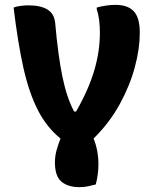

<svg xmlns="http://www.w3.org/2000/svg" viewBox="-20 -571 640 790"><path d="M365 -1Q385 48 385 106Q385 127 382 148Q379 169 374 188Q359 192 342.5 195.5Q326 199 306 199Q260 199 233 176.5Q206 154 206 98Q206 72 212.5 48Q219 24 229 -1Q172 -47 135.5 -118.5Q99 -190 76 -293.5Q53 -397 36 -540Q49 -545 66.5 -547Q84 -549 97 -549Q147 -549 175 -532Q203 -515 207 -477Q219 -341 237 -254.5Q255 -168 285 -112H293Q344 -201 367.5 -280Q391 -359 391 -436Q391 -495 378 -533V-540Q396 -545 416 -548Q436 -551 455 -551Q506 -551 530.5 -524.5Q555 -498 555 -439V-431Q555 -371 535 -295.5Q515 -220 473 -143Q431 -66 365 -1Z"/></svg>

Font: Recursive Sn Csl St XBd
Style: Regular
Weight: 800
Version: Version 1.085;hotconv 1.1.0;makeotfexe 2.6.0; ttfautohint (v